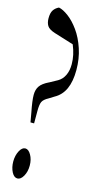

<svg xmlns="http://www.w3.org/2000/svg" viewBox="-128 -867 468 904"><g transform="rotate(15 106.0 -415.0)"><path d="M128.4 -418 104 -402.8Q81.1 -390.6 74.7 -377Q68.4 -363.3 68.4 -332.5V-271.5H50.8L42.5 -318.4Q31.7 -373 31.7 -400.9Q31.7 -426.8 43.5 -443.8Q55.2 -460.9 85.4 -475.6H85.9L125 -497.1Q145.5 -508.8 156.5 -531.7Q167.5 -554.7 167.5 -585.9Q167.5 -630.4 148.4 -676.3L147.5 -678.2L53.2 -707.5Q23.9 -716.8 14.9 -731.2Q5.9 -745.6 5.9 -767.6Q5.9 -793.5 14.9 -807.1Q23.9 -820.8 40.5 -828.6Q61 -824.7 87.6 -804.9Q114.3 -785.2 139.2 -750.5Q164.1 -715.8 179.9 -668.2Q195.8 -620.6 195.8 -565.2Q195.8 -509.8 179.2 -473.1Q162.6 -436.5 128.4 -418ZM31.7 -21.5Q20 -43.9 20 -73.2Q20 -102.5 32.2 -125.5Q43.9 -147 59.6 -147Q75.2 -147 87.6 -125.2Q100.1 -103.5 100.1 -73.7Q100.1 -43.9 87.6 -22.2Q75.2 -0.5 59.1 -0.5Q43 -0.5 31.7 -21.5Z"/></g></svg>

Font: Scarab Serif
Style: Condensed-Light
Weight: 300
Designer: John Roberts
Foundry: Scarab
Version: 1.0